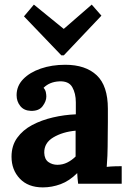

<svg xmlns="http://www.w3.org/2000/svg" viewBox="-20 -797 564 833"><path d="M319 0Q317 -14 316.5 -23.5Q316 -33 315 -46Q281 -12 243 2Q205 16 166 16Q102 16 66 -22Q30 -60 30 -117Q30 -165 54.5 -199Q79 -233 119.5 -254.5Q160 -276 209.5 -287.5Q259 -299 309 -301V-353Q309 -392 293.5 -419Q278 -446 237 -444Q195 -442 169 -416Q177 -407 179 -396.5Q181 -386 181 -378Q181 -358 165 -336.5Q149 -315 114 -316Q84 -317 68 -337Q52 -357 52 -384Q52 -424 80.5 -453.5Q109 -483 157 -499.5Q205 -516 263 -516Q351 -516 399.5 -470.5Q448 -425 448 -325Q448 -291 448 -267Q448 -243 447.5 -219Q447 -195 447 -161Q447 -147 446 -121.5Q445 -96 443 -73Q460 -75 479 -75.5Q498 -76 508 -76V0ZM308 -230Q252 -225 211.5 -201Q171 -177 172 -134Q173 -106 190 -94Q207 -82 229 -82Q252 -82 272 -92Q292 -102 308 -118ZM246 -557 84 -726 127 -777 256 -672H257L378 -777L420 -729L257 -557Z"/></svg>

Font: Lora
Style: Bold
Weight: 700
Designer: Olga Karpushina, Alexei Vanyashin (Cyrillic)
Foundry: Cyreal
Version: Version 3.006; ttfautohint (v1.8.4.7-5d5b);gftools[0.9.30]